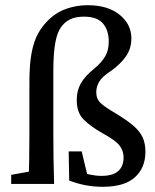

<svg xmlns="http://www.w3.org/2000/svg" viewBox="-20 -707 597 738"><path d="M141 -53V0H23V-35L124 -53ZM93 -193V-390Q93 -460 101.5 -504Q110 -548 125.5 -576.5Q141 -605 164 -628Q195 -659 234.5 -673Q274 -687 317 -687Q394 -687 439.5 -650.5Q485 -614 485 -559Q485 -521 464.5 -491Q444 -461 406 -434Q372 -412 361 -392.5Q350 -373 350 -353Q350 -327 366 -311.5Q382 -296 425 -271Q468 -245 493 -223.5Q518 -202 528.5 -178.5Q539 -155 539 -124Q539 -62 498.5 -25.5Q458 11 375 11Q341 11 309 5Q277 -1 246 -13L244 -125H294L321 -12L269 -59Q301 -41 325 -36Q349 -31 370 -31Q414 -31 434.5 -49.5Q455 -68 455 -102Q455 -127 440 -147Q425 -167 374 -195Q328 -221 301.5 -247.5Q275 -274 275 -323Q275 -359 291 -387Q307 -415 341 -442Q372 -468 385 -491.5Q398 -515 398 -547Q398 -591 375.5 -617Q353 -643 303 -643Q278 -643 259 -636.5Q240 -630 225 -615Q211 -601 202.5 -579.5Q194 -558 189.5 -522.5Q185 -487 185 -428V-193Q185 -96 188 0H90Q93 -96 93 -193Z"/></svg>

Font: Lisu Bosa Medium
Style: Regular
Weight: 500
Designer: David Morse, Annie Olsen, Victor Gaultney, Frank Grießhammer (Latin)
Foundry: SIL International
Version: Version 2.000